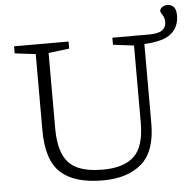

<svg xmlns="http://www.w3.org/2000/svg" viewBox="-57 -906 990 974"><g transform="rotate(-5 437.5 -419.0)"><path d="M812.5 -763Q812.5 -784.5 802.2 -799.8Q792 -815 792 -818.5Q792 -830.5 803.2 -839.2Q814.5 -848 831 -848Q850 -848 862.5 -835Q875 -822 875 -791Q875 -734 836 -700Q797 -666 697.5 -661V-256.5Q697.5 -114.5 625.8 -52.2Q554 10 428.5 10Q283.5 10 213.8 -53.8Q144 -117.5 144 -269V-658L38 -671V-707H315.5V-671L209.5 -658V-276Q209.5 -190 232.8 -139.2Q256 -88.5 305.2 -66.5Q354.5 -44.5 433 -44.5Q538.5 -44.5 591.5 -93.5Q644.5 -142.5 644.5 -265V-658L538.5 -671V-707H726Q772.5 -707 792.5 -721.5Q812.5 -736 812.5 -763Z"/></g></svg>

Font: Newsreader 6pt Light
Style: Regular
Weight: 300
Designer: Hugues Gentile
Foundry: Production Type
Version: Version 1.003; ttfautohint (v1.8.3)